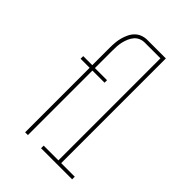

<svg xmlns="http://www.w3.org/2000/svg" viewBox="-215 -832 930 930"><g transform="rotate(45 250.0 -367.5)"><path d="M132 0V-442H70V-460H132V-580Q132 -598 133.5 -615.5Q135 -633 139.5 -649.5Q144 -666 151.5 -682Q159 -698 171.5 -710.5Q184 -723 200.5 -729Q217 -735 234 -735H277V-717H234Q219 -717 205 -711Q191 -705 181.5 -693.5Q172 -682 166 -668Q160 -654 156.5 -639.5Q153 -625 152 -610Q151 -595 151 -580V-459H234V-442H151V0ZM241 0V-18H342V-717H249V-735H361V-18H454V0Z"/></g></svg>

Font: Iosevka Curly Thin
Style: Regular
Weight: 100
Monospace: yes
Designer: Belleve Invis
Foundry: Belleve Invis
Version: Version 22.1.2; ttfautohint (v1.8.4)